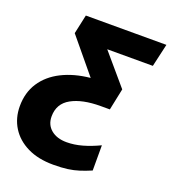

<svg xmlns="http://www.w3.org/2000/svg" viewBox="-158 -655 893 1001"><g transform="rotate(20 288.5 -154.5)"><path d="M252 240Q168 240 108 210.5Q48 181 16 129.5Q-16 78 -16 12Q-16 -63 20.5 -119Q57 -175 124 -209Q191 -243 281 -252L123 -443L146 -549H593L564 -422H311L456 -252L431 -132H380Q279 -132 218.5 -98.5Q158 -65 158 6Q158 52 190.5 79Q223 106 277 106Q319 106 363.5 93.5Q408 81 456 58V198Q423 212 393.5 221.5Q364 231 331 235.5Q298 240 252 240Z"/></g></svg>

Font: Noto Sans ExtraBold
Style: Italic
Weight: 800
Italic angle: -12°
Designer: Monotype Design Team
Foundry: Monotype Imaging Inc.
Version: Version 2.013; ttfautohint (v1.8.4.7-5d5b)